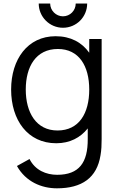

<svg xmlns="http://www.w3.org/2000/svg" viewBox="-20 -779 657 1065"><path d="M329.2 -625C404.2 -625 463.5 -685.4 463.5 -759.4H400C400 -720.8 368.8 -688.5 329.2 -688.5C290.6 -688.5 258.3 -720.8 258.3 -759.4H194.8C194.8 -685.4 255.2 -625 329.2 -625ZM475 -562.5V-486.5C434.4 -543.8 371.9 -578.1 288.5 -578.1C133.3 -578.1 41.7 -450 41.7 -282.3C41.7 -113.5 133.3 15.6 291.7 15.6C367.7 15.6 426 -15.6 466.7 -66.7V-8.3C467.7 122.9 418.8 190.6 296.9 190.6C236.5 190.6 175 165.6 143.8 103.1L74 141.7C122.9 229.2 210.4 265.6 295.8 265.6C434.4 265.6 517.7 207.3 537.5 82.3C542.7 53.1 543.8 24 543.8 -8.3V-562.5ZM299 -55.2C181.2 -55.2 122.9 -154.2 122.9 -282.3C122.9 -409.4 179.2 -507.3 301 -507.3C417.7 -507.3 475 -413.5 475 -282.3C475 -151 418.8 -55.2 299 -55.2Z"/></svg>

Font: Manrope3
Style: Regular
Weight: 400
Width: 4
Designer: Mikhail Sharanda
Foundry: Mikhail Sharanda
Version: Version 3.000;PS 003.000;hotconv 1.0.88;makeotf.lib2.5.64775